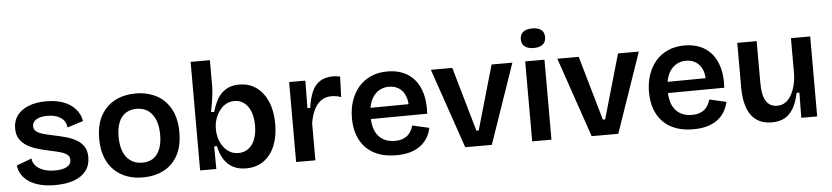

<svg xmlns="http://www.w3.org/2000/svg" viewBox="-44 -986 5418 1251"><g transform="rotate(-5 2665.0 -360.0)"><path d="M274 13Q221 13 178.5 2.5Q136 -8 106 -27.5Q76 -47 58 -74.5Q40 -102 36 -136L135 -173Q137 -147 155 -126.5Q173 -106 205 -94Q237 -82 282 -82Q332 -82 359.5 -97.5Q387 -113 387 -142Q387 -163 372 -175.5Q357 -188 328.5 -196.5Q300 -205 260 -213Q223 -221 185.5 -231.5Q148 -242 116.5 -259.5Q85 -277 65.5 -305.5Q46 -334 46 -378Q46 -426 71.5 -461Q97 -496 145.5 -516Q194 -536 263 -536Q328 -536 375.5 -518Q423 -500 453 -466.5Q483 -433 491 -387L387 -354Q384 -382 368 -401.5Q352 -421 325 -431Q298 -441 262 -441Q216 -441 190 -425Q164 -409 164 -382Q164 -360 180.5 -347Q197 -334 226.5 -326Q256 -318 294 -310Q334 -302 371.5 -291.5Q409 -281 439 -264Q469 -247 487 -219.5Q505 -192 505 -149Q505 -97 477 -60.5Q449 -24 397.5 -5.5Q346 13 274 13Z M848 13Q771 13 712 -18.5Q653 -50 619.5 -111.5Q586 -173 586 -263Q586 -355 620.5 -415.5Q655 -476 714 -506Q773 -536 847 -536Q924 -536 983 -505Q1042 -474 1076 -412.5Q1110 -351 1110 -260Q1110 -168 1076 -107Q1042 -46 982.5 -16.5Q923 13 848 13ZM853 -83Q895 -83 924 -102.5Q953 -122 968.5 -161Q984 -200 984 -254Q984 -311 967.5 -351.5Q951 -392 920.5 -414Q890 -436 844 -436Q804 -436 774 -416.5Q744 -397 728.5 -359Q713 -321 713 -265Q713 -177 750.5 -130Q788 -83 853 -83Z M1523 13Q1473 13 1437 -6.5Q1401 -26 1378.5 -62Q1356 -98 1346 -148H1328L1329 0H1223V-257V-710H1349V-541Q1349 -517 1346 -489Q1343 -461 1338 -431.5Q1333 -402 1327 -372H1348Q1361 -420 1382.5 -456.5Q1404 -493 1439 -514Q1474 -535 1525 -535Q1590 -535 1637.5 -500.5Q1685 -466 1711 -404.5Q1737 -343 1737 -259Q1737 -177 1711.5 -116Q1686 -55 1638.5 -21Q1591 13 1523 13ZM1483 -91Q1520 -91 1548 -112Q1576 -133 1590.5 -171Q1605 -209 1605 -261Q1605 -311 1591 -349Q1577 -387 1550 -409Q1523 -431 1484 -431Q1458 -431 1436 -420.5Q1414 -410 1398 -392.5Q1382 -375 1371 -354Q1360 -333 1354.5 -310.5Q1349 -288 1349 -269V-252Q1349 -227 1357 -198.5Q1365 -170 1382 -146Q1399 -122 1424 -106.5Q1449 -91 1483 -91Z M1851 0V-262V-523H1957L1955 -343H1973Q1982 -407 2001 -449.5Q2020 -492 2054 -513.5Q2088 -535 2138 -535Q2148 -535 2159.5 -534Q2171 -533 2185 -529L2180 -396Q2164 -402 2147.5 -404.5Q2131 -407 2117 -407Q2078 -407 2049.5 -387Q2021 -367 2003.5 -330.5Q1986 -294 1977 -244V0Z M2504 13Q2441 13 2391.5 -5Q2342 -23 2308 -57.5Q2274 -92 2256 -141Q2238 -190 2238 -252Q2238 -314 2255.5 -366Q2273 -418 2306 -456Q2339 -494 2386.5 -515Q2434 -536 2495 -536Q2552 -536 2597 -517Q2642 -498 2673 -460.5Q2704 -423 2719 -367.5Q2734 -312 2729 -239L2320 -236V-309L2656 -312L2612 -271Q2618 -328 2603 -364.5Q2588 -401 2560 -418.5Q2532 -436 2496 -436Q2455 -436 2424 -414.5Q2393 -393 2376.5 -352.5Q2360 -312 2360 -254Q2360 -167 2398.5 -124Q2437 -81 2504 -81Q2534 -81 2554.5 -88.5Q2575 -96 2589 -108.5Q2603 -121 2611.5 -137Q2620 -153 2625 -171L2735 -146Q2727 -109 2709 -80Q2691 -51 2662.5 -30Q2634 -9 2595 2Q2556 13 2504 13Z M2957 0 2778 -522H2918L3039 -101H3054L3175 -522H3311L3131 0Z M3395 0V-523H3521V0ZM3458 -605Q3420 -605 3399.5 -621.5Q3379 -638 3379 -669Q3379 -700 3399.5 -716.5Q3420 -733 3458 -733Q3498 -733 3518 -717Q3538 -701 3538 -669Q3538 -638 3517.5 -621.5Q3497 -605 3458 -605Z M3784 0 3605 -522H3745L3866 -101H3881L4002 -522H4138L3958 0Z M4447 13Q4384 13 4334.5 -5Q4285 -23 4251 -57.5Q4217 -92 4199 -141Q4181 -190 4181 -252Q4181 -314 4198.5 -366Q4216 -418 4249 -456Q4282 -494 4329.5 -515Q4377 -536 4438 -536Q4495 -536 4540 -517Q4585 -498 4616 -460.5Q4647 -423 4662 -367.5Q4677 -312 4672 -239L4263 -236V-309L4599 -312L4555 -271Q4561 -328 4546 -364.5Q4531 -401 4503 -418.5Q4475 -436 4439 -436Q4398 -436 4367 -414.5Q4336 -393 4319.5 -352.5Q4303 -312 4303 -254Q4303 -167 4341.5 -124Q4380 -81 4447 -81Q4477 -81 4497.5 -88.5Q4518 -96 4532 -108.5Q4546 -121 4554.5 -137Q4563 -153 4568 -171L4678 -146Q4670 -109 4652 -80Q4634 -51 4605.5 -30Q4577 -9 4538 2Q4499 13 4447 13Z M4963 13Q4873 13 4827.5 -48.5Q4782 -110 4782 -235V-523H4909V-249Q4909 -170 4933 -131Q4957 -92 5007 -92Q5036 -92 5058 -106.5Q5080 -121 5096 -147.5Q5112 -174 5121.5 -209Q5131 -244 5133 -286V-523H5259V-215V0H5155L5157 -165H5139Q5126 -102 5102.5 -63Q5079 -24 5045 -5.5Q5011 13 4963 13Z"/></g></svg>

Font: Bricolage Grotesque 96pt ExtraBold SemiBold
Style: Regular
Weight: 600
Version: Version 1.001;gftools[0.9.33.dev8+g029e19f]